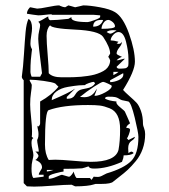

<svg xmlns="http://www.w3.org/2000/svg" viewBox="-20 -678 627 713"><path d="M68 2V-380Q61 -387 61 -393Q66 -428 69 -477Q72 -526 75 -559Q78 -592 86 -608Q99 -600 99 -573Q99 -564 96 -545.5Q93 -527 93 -516Q93 -504 99 -495Q99 -493 97.5 -483.5Q96 -474 94.5 -455Q93 -436 93 -411Q93 -407 95 -400Q97 -393 98 -393H129L136 -406Q122 -515 122 -534Q122 -550 125.5 -564Q129 -578 129 -584Q129 -592 122 -597Q127 -599 136 -604Q145 -609 151.5 -613Q158 -617 159 -617Q159 -606 166 -603Q189 -603 234 -608Q236 -609 241 -612L246 -615Q245 -614 245 -612Q245 -596 306 -596Q311 -596 331.5 -603.5Q352 -611 352 -615V-621L328 -623H172V-625Q164 -625 148 -623Q132 -621 122 -621Q121 -621 102.5 -623.5Q84 -626 80 -627Q80 -635 85 -643Q90 -651 93 -651Q94 -651 105 -648.5Q116 -646 118 -646Q129 -646 158 -652Q187 -658 200 -658L204 -656Q208 -654 213.5 -652.5Q219 -651 222 -651L234 -658Q236 -658 247 -654.5Q258 -651 259 -651Q261 -651 274.5 -654.5Q288 -658 289 -658Q313 -658 351 -651Q389 -644 407 -633Q437 -615 459 -553.5Q481 -492 481 -449Q481 -414 437 -344Q445 -335 461.5 -320.5Q478 -306 487 -296.5Q496 -287 503.5 -266Q511 -245 511 -217Q511 -212 515 -202Q519 -192 519 -180Q519 -151 510 -125.5Q501 -100 484.5 -80Q468 -60 454.5 -47.5Q441 -35 422.5 -21Q404 -7 401 -4Q393 5 356 5H335Q333 5 326 7.5Q319 10 301.5 12Q284 14 259 14Q258 14 246 8Q222 8 176 11.5Q130 15 107 15L80 14ZM97 -52Q97 -24 104 -17L142 -22V-29H124Q124 -35 130 -43.5Q136 -52 136 -56Q136 -75 111 -84Q114 -85 117 -88.5Q120 -92 122 -96L123 -99Q123 -102 118.5 -108Q114 -114 111 -115H124Q124 -122 121 -136.5Q118 -151 118 -158Q118 -159 120.5 -164Q123 -169 123 -180Q123 -188 121 -196Q119 -204 119 -211L122 -208Q129 -213 129 -220V-301Q172 -325 197 -356L185 -368Q175 -373 142.5 -377.5Q110 -382 91 -382Q90 -381 90 -380Q90 -378 94 -371.5Q98 -365 98 -362Q98 -352 95 -333Q92 -314 92 -290Q92 -274 95.5 -241Q99 -208 99 -191Q99 -177 98 -170L104 -165Q97 -163 97 -147Q97 -136 100.5 -123Q104 -110 104 -102Q104 -96 100.5 -82.5Q97 -69 97 -52ZM216 -41Q211 -41 186 -34.5Q161 -28 161 -22V-14Q172 -14 189.5 -21.5Q207 -29 210 -29Q211 -29 222 -25.5Q233 -22 234 -22H238Q240 -22 246 -29Q252 -36 253 -41Q261 -17 265 -17H314L320 -10L328 -22Q334 -21 344 -21Q352 -21 364 -28L376 -34Q440 -53 467 -80Q494 -107 494 -170Q494 -185 480.5 -240.5Q467 -296 457 -301Q456 -301 450 -302.5Q444 -304 438 -305L433 -306Q427 -308 421 -312Q415 -316 407.5 -317.5Q400 -319 383 -319Q370 -319 370 -312Q382 -304 413 -301Q412 -300 412 -298Q412 -291 427.5 -278.5Q443 -266 444 -263Q445 -262 453 -243Q461 -224 463 -220Q449 -211 449 -203Q463 -203 463 -196Q463 -191 458.5 -178.5Q454 -166 451 -165L457 -158L481 -170Q481 -163 468.5 -155Q456 -147 456 -127Q456 -125 456.5 -117.5Q457 -110 457 -109Q457 -110 461.5 -112.5Q466 -115 468 -115Q470 -115 473 -113Q476 -111 476 -109Q466 -101 439 -101Q439 -91 433 -77Q377 -52 330 -52Q316 -52 312 -56L309 -60Q307 -60 296 -56L285 -53Q261 -51 216 -51ZM154 -47V-41Q161 -41 179 -47ZM161 -84Q165 -84 173 -84.5Q181 -85 185 -85Q207 -85 251 -81Q295 -77 317 -77Q408 -77 420 -121Q426 -153 426 -198Q426 -229 416.5 -248.5Q407 -268 387 -276Q367 -284 351 -286Q335 -288 307 -288Q213 -288 161 -269Q147 -266 147 -141Q147 -106 161 -84ZM296 -362Q286 -362 273 -361Q260 -360 233 -355.5Q206 -351 189 -338Q172 -325 172 -306Q238 -334 259 -349L228 -318V-311Q240 -311 247 -314.5Q254 -318 256.5 -322.5Q259 -327 264 -333.5Q269 -340 277 -344Q281 -346 302.5 -350Q324 -354 333 -368Q333 -369 331 -371.5Q329 -374 328 -374Q323 -374 310 -369.5Q297 -365 296 -362ZM363 -374Q357 -374 329 -356Q301 -338 277 -318Q279 -318 285.5 -317.5Q292 -317 293 -317Q325 -317 339 -349Q339 -342 335 -333.5Q331 -325 331 -322Q347 -322 371 -335Q395 -348 395 -359Q395 -361 381 -367.5Q367 -374 363 -374ZM389 -380V-373Q404 -373 421 -380.5Q438 -388 438 -402V-404L437 -406ZM161 -406Q175 -391 208 -391Q209 -391 218 -391Q227 -391 235 -391Q243 -391 256.5 -391.5Q270 -392 281 -393Q292 -394 306 -396Q320 -398 331 -401Q342 -404 353.5 -409Q365 -414 372.5 -420Q380 -426 384.5 -435Q389 -444 389 -454Q389 -455 386 -461L382 -467Q382 -468 385.5 -473Q389 -478 389 -479Q389 -502 363 -541Q347 -564 259.5 -568Q172 -572 166 -584Q153 -571 153 -545Q153 -521 157 -474.5Q161 -428 161 -406ZM401 -411V-399Q415 -406 420 -411ZM413 -430Q414 -423 424 -423Q431 -423 436.5 -423.5Q442 -424 445.5 -424.5Q449 -425 451.5 -427.5Q454 -430 455 -431Q456 -432 456.5 -436Q457 -440 457 -442.5Q457 -445 457 -450.5Q457 -456 457 -460Q457 -487 448 -523Q439 -559 420 -559Q410 -559 400.5 -548.5Q391 -538 391 -528Q402 -528 420 -523L413 -516H416Q419 -515 420 -515Q429 -515 433 -523Q433 -514 423 -501.5Q413 -489 413 -479Q413 -477 418 -474Q423 -471 428 -469L433 -467Q420 -462 413 -454Q421 -454 429.5 -457Q438 -460 444 -460ZM376 -559Q385 -553 390 -553Q396 -553 413 -565Q412 -565 407.5 -565.5Q403 -566 401 -566Q383 -566 376 -559ZM382 -604Q372 -604 364.5 -593Q357 -582 357 -571Q407 -571 407 -580Q407 -589 398 -596.5Q389 -604 382 -604ZM355 -604Q326 -604 326 -579Q354 -579 363 -603L360 -604Q356 -604 355 -604Z"/></svg>

Font: CabinSketch
Style: Regular
Weight: 400
Designer: Pablo Impallari
Foundry: Pablo Impallari. www.impallari.com Igino Marini. www.ikern.com
Version: Version 1.002